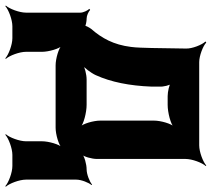

<svg xmlns="http://www.w3.org/2000/svg" viewBox="-64 -538 779 706"><g transform="rotate(90 325.0 -184.5)"><path d="M42 -114H40C29 -114 14 -121 8 -127L4 -124C10 -118 18 -102 18 -91V109C18 133 4 170 -8 183L-6 185C7 173 44 159 68 159H112C136 159 173 173 186 185L188 183C176 170 162 133 162 109V50C162 26 151 -14 138 -26L136 -24C148 -11 188 0 212 0H441C465 0 505 -11 517 -24L515 -26C502 -14 491 26 491 50V109C491 133 477 170 465 183L467 185C480 173 517 159 541 159H582C606 159 643 173 656 185L658 183C646 170 632 133 632 109V-76C632 -94 643 -122 652 -132L650 -134C640 -125 612 -114 594 -114C576 -114 545 -106 536 -96L538 -94C548 -103 556 -134 556 -152V-478C556 -502 570 -539 582 -552L580 -554C567 -542 530 -528 506 -528H200C177 -528 140 -542 128 -554L124 -551C136 -539 151 -502 150 -479L148 -353C147 -324 147 -299 144 -277C136 -213 112 -170 78 -131C74 -126 64 -109 66 -105L70 -107C68 -111 48 -114 42 -114ZM290 -353V-382C291 -396 285 -421 278 -428L274 -425C281 -418 309 -412 325 -412H357C385 -412 429 -423 441 -436L439 -438C426 -426 415 -386 415 -362V-164C415 -140 426 -100 439 -88L441 -90C429 -103 385 -114 357 -114H264C245 -114 218 -107 206 -99L208 -96C220 -104 240 -130 248 -148C273 -203 287 -272 290 -353Z"/></g></svg>

Font: Asimov
Style: EdgeNar
Weight: 500
Designer: Google
Version: Version 2.000980: 2014